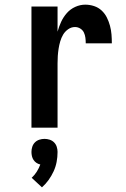

<svg xmlns="http://www.w3.org/2000/svg" viewBox="-20 -548 540 824"><path d="M115 0V-520H227V-412Q233 -434 242.5 -454.5Q252 -475 267 -492Q282 -509 303 -518.5Q324 -528 346 -528Q365 -528 383.5 -522Q402 -516 416 -503Q430 -490 438.5 -473Q447 -456 452 -437.5Q457 -419 458.5 -400Q460 -381 460 -362H348Q348 -374 346.5 -386Q345 -398 340 -408.5Q335 -419 324.5 -425.5Q314 -432 302 -432Q286 -432 272.5 -422.5Q259 -413 251 -399.5Q243 -386 238.5 -370.5Q234 -355 231.5 -339Q229 -323 228 -307.5Q227 -292 227 -276V0ZM160 256 116 215Q129 203 138 188.5Q147 174 153 158Q144 156 136.5 151Q129 146 124 138.5Q119 131 117 122Q115 113 115 104Q115 93 118.5 82Q122 71 130 63Q138 55 149 51.5Q160 48 171 48Q182 48 193 51.5Q204 55 212 63Q220 71 223.5 82Q227 93 227 104Q227 126 223 147Q219 168 210 187.5Q201 207 188.5 224.5Q176 242 160 256Z"/></svg>

Font: Iosevka
Style: Bold
Weight: 700
Monospace: yes
Designer: Belleve Invis
Foundry: Belleve Invis
Version: Version 32.5.0; ttfautohint (v1.8.4)